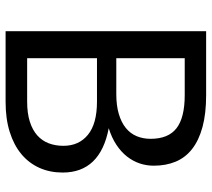

<svg xmlns="http://www.w3.org/2000/svg" viewBox="-55 -701 756 686"><g transform="rotate(90 323.0 -358.0)"><path d="M343 -77Q384.5 -77 414.5 -86.5Q444.5 -96 463.8 -113.2Q483 -130.5 492 -154.2Q501 -178 501 -206.5Q501 -262 461.5 -294.2Q422 -326.5 343 -326.5H188V-77ZM188 -640V-395.5H316Q357 -395.5 387.2 -404.5Q417.5 -413.5 437.2 -429.5Q457 -445.5 466.5 -468.2Q476 -491 476 -518Q476 -581.5 438 -610.8Q400 -640 320 -640ZM320 -716.5Q386 -716.5 433.8 -703.5Q481.5 -690.5 512.2 -666.5Q543 -642.5 557.5 -607.8Q572 -573 572 -529.5Q572 -503 563.8 -478.8Q555.5 -454.5 539 -433.5Q522.5 -412.5 497.2 -395.8Q472 -379 438 -368.5Q517 -353.5 556.8 -312.2Q596.5 -271 596.5 -204Q596.5 -158.5 579.8 -121Q563 -83.5 530.8 -56.5Q498.5 -29.5 451.5 -14.8Q404.5 0 344.5 0H91.5V-716.5Z"/></g></svg>

Font: Lato-Regular
Style: Regular
Weight: 400
Designer: Lukasz Dziedzic with Adam Twardoch and Botio Nikoltchev
Foundry: tyPoland Lukasz Dziedzic
Version: Version 2.015; 2015-08-06; http://www.latofonts.com/